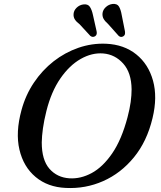

<svg xmlns="http://www.w3.org/2000/svg" viewBox="-20 -934 812 968"><path d="M515 -713.5Q605 -709.5 666.8 -660Q728.5 -610.5 751.5 -527.2Q774.5 -444 749 -338.5Q721 -221 655.2 -140.8Q589.5 -60.5 500.2 -21Q411 18.5 311.5 13.5Q221 9.5 159.8 -41.5Q98.5 -92.5 78 -179.5Q57.5 -266.5 88.5 -379.5Q109 -455 151 -517.5Q193 -580 250.2 -624.8Q307.5 -669.5 375.2 -693Q443 -716.5 515 -713.5ZM330 -35Q386.5 -31.5 442.2 -61.5Q498 -91.5 545.5 -160.5Q593 -229.5 623 -343Q634 -384.5 638.8 -419.5Q643.5 -454.5 643.5 -483.5Q642.5 -567.5 601.2 -613.5Q560 -659.5 500.5 -664.5Q443.5 -669 386.8 -636.8Q330 -604.5 284.2 -538.2Q238.5 -472 214 -374.5Q202 -326.5 196.5 -287Q191 -247.5 190.5 -216Q190.5 -127.5 229.2 -83.2Q268 -39 330 -35ZM593.5 -859 610 -776Q611 -768.5 610 -762.2Q609 -756 602.5 -751.5Q589.5 -743 578 -753.5L524.5 -813.5Q509.5 -826.5 502.2 -839.2Q495 -852 497 -868.5Q499.5 -885.5 513.8 -898.5Q528 -911.5 547 -914Q570.5 -916.5 579.8 -901Q589 -885.5 593.5 -859ZM448.5 -859 467 -776.5Q468.5 -769.5 467.5 -763Q466.5 -756.5 460.5 -752Q448 -743.5 435.5 -753L381 -812Q365.5 -823.5 357.5 -835.8Q349.5 -848 351 -864.5Q352.5 -881.5 366.2 -895Q380 -908.5 399 -911.5Q422.5 -915 432.8 -900Q443 -885 448.5 -859Z"/></svg>

Font: Fraunces 9pt Soft
Style: Italic
Weight: 400
Italic angle: -16°
Version: Version 1.000;[0bf87f6ff]